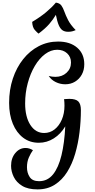

<svg xmlns="http://www.w3.org/2000/svg" viewBox="-20 -1125 727 1474"><path d="M280 266Q345 266 387 214Q429 162 452 67Q475 -28 481 -155Q446 -96 393 -62.5Q340 -29 278 -29Q209 -29 158 -67.5Q107 -106 78.5 -175Q50 -244 50 -335Q50 -436 78.5 -521.5Q107 -607 158 -671Q209 -735 277.5 -770.5Q346 -806 426 -806Q518 -806 572.5 -759Q627 -712 627 -632Q627 -587 608 -552.5Q589 -518 556 -498Q523 -478 481 -478Q442 -478 407.5 -495Q373 -512 354 -542Q378 -535 405 -535Q457 -535 491 -566.5Q525 -598 525 -645Q525 -688 495.5 -715.5Q466 -743 419 -743Q371 -743 326.5 -710Q282 -677 247.5 -619Q213 -561 193 -486.5Q173 -412 173 -331Q173 -228 213 -166Q253 -104 319 -104Q364 -104 399 -131.5Q434 -159 454.5 -206.5Q475 -254 475 -314Q475 -339 472 -364Q492 -366 512 -366Q562 -366 581.5 -346Q601 -326 601 -280Q601 -196 590.5 -109.5Q580 -23 557 55.5Q534 134 495.5 195.5Q457 257 400.5 293Q344 329 268 329Q195 329 150.5 302Q106 275 85.5 233Q65 191 65 148Q65 89 97.5 50Q130 11 176 11Q205 11 233 28Q216 51 201.5 84Q187 117 187 159Q187 202 208 234Q229 266 280 266ZM276 -867Q266 -874 247.5 -894.5Q229 -915 227 -957Q289 -994 333 -1030.5Q377 -1067 409 -1105Q438 -1101 451 -1083Q464 -1065 474 -1036.5Q484 -1008 502.5 -971.5Q521 -935 561 -894Q548 -888 534.5 -884.5Q521 -881 503 -881Q477 -881 460 -892.5Q443 -904 431 -932Q419 -960 409 -1011Q387 -974 357.5 -940Q328 -906 276 -867Z"/></svg>

Font: Merienda Medium
Style: Regular
Weight: 500
Designer: Eduardo Rodriguez Tunni
Foundry: Eduardo Rodriguez Tunni
Version: Version 2.001; ttfautohint (v1.8.4.7-5d5b)